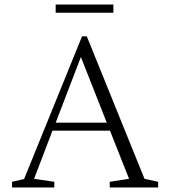

<svg xmlns="http://www.w3.org/2000/svg" viewBox="-20 -825 749 845"><path d="M33 0V-25L86 -37L341 -665H362L616 -38L676 -25V0H463V-25L548 -38L464 -250H211L130 -38L219 -25V0ZM225 -285H450L336 -574ZM225 -769V-805H479V-769Z"/></svg>

Font: Spectral ExtraLight
Style: Regular
Weight: 275
Designer: Jean-Baptiste Levee
Foundry: Production Type
Version: Version 2.001